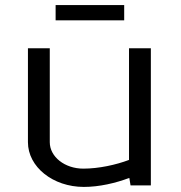

<svg xmlns="http://www.w3.org/2000/svg" viewBox="-20 -730 713 756"><path d="M469 -650V-710H199V-650ZM90 -170C90 -72.8 188.6 6 310 6C370.6 6 434.8 -8.9 489.2 -29.5L494 0H574V-540H488V-100.3C437.2 -81.1 369 -66 308 -66C235.1 -66 176 -112.6 176 -170V-540H90Z"/></svg>

Font: Resamitz
Style: Bold
Weight: 700
Designer: gluk
Foundry: gluk
Version: Version 0.047